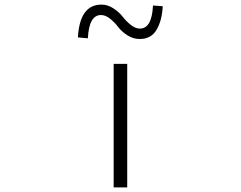

<svg xmlns="http://www.w3.org/2000/svg" viewBox="-20 -809 1040 829"><path d="M470.7 0V-533.2H529.3V0ZM583 -640.6Q554.7 -640.6 529.8 -656.7Q504.9 -672.9 490.2 -692.4Q475.6 -711.9 455.6 -728Q435.5 -744.1 416 -744.1Q364.3 -744.1 359.4 -643.6L316.4 -647.5Q324.2 -789.1 418 -789.1Q445.3 -789.1 469.7 -772.9Q494.1 -756.8 509.3 -737.3Q524.4 -717.8 544.4 -701.7Q564.5 -685.5 584 -685.5Q635.7 -685.5 640.6 -785.2L682.6 -782.2Q679.7 -720.7 656.2 -680.7Q632.8 -640.6 583 -640.6Z"/></svg>

Font: GenEi Gothic M Light
Style: Regular
Weight: 300
Designer: o_tamon (Modified); [Source Han Sans]
Ryoko NISHIZUKA  (kana & ideographs); Paul D. Hunt (Latin, Greek & Cyrillic); Wenl
Version: Version 1.1a;Original Version 1.004